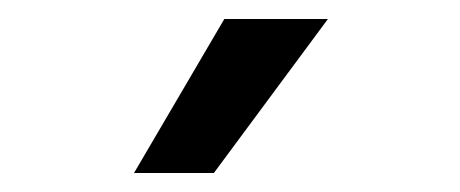

<svg xmlns="http://www.w3.org/2000/svg" viewBox="-20 -818 484 202"><path d="M205 -636H121L216 -798H325Z"/></svg>

Font: Hind Guntur Medium
Style: Regular
Weight: 500
Designer: Manushi Parikh, Hitesh Malaviya
Foundry: Indian Type Foundry
Version: Version 1.000;PS 1.0;hotconv 1.0.86;makeotf.lib2.5.63406; tt